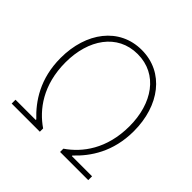

<svg xmlns="http://www.w3.org/2000/svg" viewBox="-170 -832 993 993"><g transform="rotate(45 326.0 -336.0)"><path d="M46 0H252V-24C170 -80 92 -182 92 -348C92 -514 178 -642 326 -642C474 -642 560 -514 560 -348C560 -182 482 -80 400 -24V0H606V-28H458V-32C526 -96 594 -194 594 -346C594 -532 490 -672 326 -672C162 -672 58 -532 58 -346C58 -194 126 -96 194 -32V-28H46Z"/></g></svg>

Font: Source Sans Pro ExtraLight
Style: Regular
Weight: 200
Designer: Paul D. Hunt
Foundry: Adobe Systems Incorporated
Version: Version 3.006;hotconv 1.0.111;makeotfexe 2.5.65597